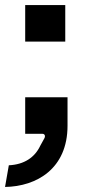

<svg xmlns="http://www.w3.org/2000/svg" viewBox="-30 -531 363 762"><path d="M5 125 -10 211C116 209 238 138 238 -32V-145H70V0H138C148 0 151 9 146 18L130 47C108 94 66 122 5 125ZM70 -366H229V-511H70Z"/></svg>

Font: Finlandica
Style: Bold
Weight: 700
Designer: Niklas Ekholm, Juho Hiilivirta, Jaakko Suomalainen
Foundry: Helsinki Type Studio
Version: Version 2.000;Glyphs 3.2 (3202)